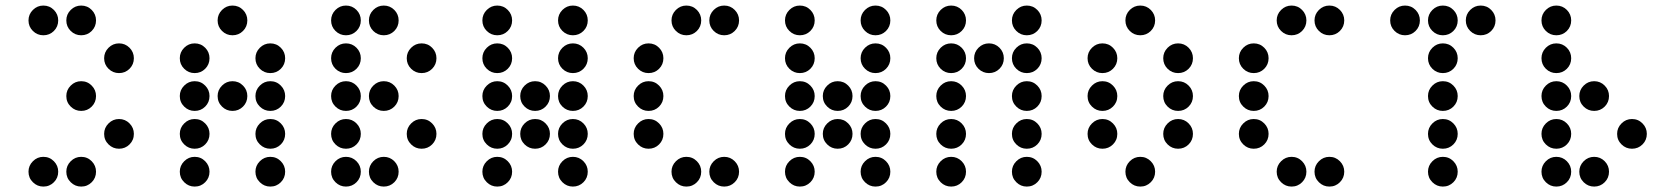

<svg xmlns="http://www.w3.org/2000/svg" viewBox="-20 -689 6056 694"><path d="M219.7 -615.2Q219.7 -637.2 235.6 -653.1Q251.5 -668.9 273.4 -668.9Q295.9 -668.9 311.5 -653.1Q327.1 -637.2 327.1 -615.2Q327.1 -592.8 311.5 -577.1Q295.9 -561.5 273.4 -561.5Q251.5 -561.5 235.6 -577.1Q219.7 -592.8 219.7 -615.2ZM83 -615.2Q83 -637.2 98.9 -653.1Q114.7 -668.9 136.7 -668.9Q159.2 -668.9 174.8 -653.1Q190.4 -637.2 190.4 -615.2Q190.4 -592.8 174.8 -577.1Q159.2 -561.5 136.7 -561.5Q114.7 -561.5 98.9 -577.1Q83 -592.8 83 -615.2ZM356.4 -478.5Q356.4 -500.5 372.3 -516.4Q388.2 -532.2 410.2 -532.2Q432.6 -532.2 448.2 -516.4Q463.9 -500.5 463.9 -478.5Q463.9 -456.1 448.2 -440.4Q432.6 -424.8 410.2 -424.8Q388.2 -424.8 372.3 -440.4Q356.4 -456.1 356.4 -478.5ZM219.7 -341.8Q219.7 -363.8 235.6 -379.6Q251.5 -395.5 273.4 -395.5Q295.9 -395.5 311.5 -379.6Q327.1 -363.8 327.1 -341.8Q327.1 -319.3 311.5 -303.7Q295.9 -288.1 273.4 -288.1Q251.5 -288.1 235.6 -303.7Q219.7 -319.3 219.7 -341.8ZM356.4 -205.1Q356.4 -227.1 372.3 -242.9Q388.2 -258.8 410.2 -258.8Q432.6 -258.8 448.2 -242.9Q463.9 -227.1 463.9 -205.1Q463.9 -182.6 448.2 -167Q432.6 -151.4 410.2 -151.4Q388.2 -151.4 372.3 -167Q356.4 -182.6 356.4 -205.1ZM219.7 -68.4Q219.7 -90.3 235.6 -106.2Q251.5 -122.1 273.4 -122.1Q295.9 -122.1 311.5 -106.2Q327.1 -90.3 327.1 -68.4Q327.1 -45.9 311.5 -30.3Q295.9 -14.6 273.4 -14.6Q251.5 -14.6 235.6 -30.3Q219.7 -45.9 219.7 -68.4ZM83 -68.4Q83 -90.3 98.9 -106.2Q114.7 -122.1 136.7 -122.1Q159.2 -122.1 174.8 -106.2Q190.4 -90.3 190.4 -68.4Q190.4 -45.9 174.8 -30.3Q159.2 -14.6 136.7 -14.6Q114.7 -14.6 98.9 -30.3Q83 -45.9 83 -68.4Z M874 -615.2Q874 -592.8 858.4 -577.1Q842.8 -561.5 820.3 -561.5Q798.3 -561.5 782.5 -577.1Q766.6 -592.8 766.6 -615.2Q766.6 -637.2 782.5 -653.1Q798.3 -668.9 820.3 -668.9Q842.8 -668.9 858.4 -653.1Q874 -637.2 874 -615.2ZM737.3 -478.5Q737.3 -456.1 721.7 -440.4Q706.1 -424.8 683.6 -424.8Q661.6 -424.8 645.8 -440.4Q629.9 -456.1 629.9 -478.5Q629.9 -500.5 645.8 -516.4Q661.6 -532.2 683.6 -532.2Q706.1 -532.2 721.7 -516.4Q737.3 -500.5 737.3 -478.5ZM1010.7 -478.5Q1010.7 -456.1 995.1 -440.4Q979.5 -424.8 957 -424.8Q935.1 -424.8 919.2 -440.4Q903.3 -456.1 903.3 -478.5Q903.3 -500.5 919.2 -516.4Q935.1 -532.2 957 -532.2Q979.5 -532.2 995.1 -516.4Q1010.7 -500.5 1010.7 -478.5ZM737.3 -341.8Q737.3 -319.3 721.7 -303.7Q706.1 -288.1 683.6 -288.1Q661.6 -288.1 645.8 -303.7Q629.9 -319.3 629.9 -341.8Q629.9 -363.8 645.8 -379.6Q661.6 -395.5 683.6 -395.5Q706.1 -395.5 721.7 -379.6Q737.3 -363.8 737.3 -341.8ZM874 -341.8Q874 -319.3 858.4 -303.7Q842.8 -288.1 820.3 -288.1Q798.3 -288.1 782.5 -303.7Q766.6 -319.3 766.6 -341.8Q766.6 -363.8 782.5 -379.6Q798.3 -395.5 820.3 -395.5Q842.8 -395.5 858.4 -379.6Q874 -363.8 874 -341.8ZM1010.7 -341.8Q1010.7 -319.3 995.1 -303.7Q979.5 -288.1 957 -288.1Q935.1 -288.1 919.2 -303.7Q903.3 -319.3 903.3 -341.8Q903.3 -363.8 919.2 -379.6Q935.1 -395.5 957 -395.5Q979.5 -395.5 995.1 -379.6Q1010.7 -363.8 1010.7 -341.8ZM737.3 -205.1Q737.3 -182.6 721.7 -167Q706.1 -151.4 683.6 -151.4Q661.6 -151.4 645.8 -167Q629.9 -182.6 629.9 -205.1Q629.9 -227.1 645.8 -242.9Q661.6 -258.8 683.6 -258.8Q706.1 -258.8 721.7 -242.9Q737.3 -227.1 737.3 -205.1ZM1010.7 -205.1Q1010.7 -182.6 995.1 -167Q979.5 -151.4 957 -151.4Q935.1 -151.4 919.2 -167Q903.3 -182.6 903.3 -205.1Q903.3 -227.1 919.2 -242.9Q935.1 -258.8 957 -258.8Q979.5 -258.8 995.1 -242.9Q1010.7 -227.1 1010.7 -205.1ZM737.3 -68.4Q737.3 -45.9 721.7 -30.3Q706.1 -14.6 683.6 -14.6Q661.6 -14.6 645.8 -30.3Q629.9 -45.9 629.9 -68.4Q629.9 -90.3 645.8 -106.2Q661.6 -122.1 683.6 -122.1Q706.1 -122.1 721.7 -106.2Q737.3 -90.3 737.3 -68.4ZM1010.7 -68.4Q1010.7 -45.9 995.1 -30.3Q979.5 -14.6 957 -14.6Q935.1 -14.6 919.2 -30.3Q903.3 -45.9 903.3 -68.4Q903.3 -90.3 919.2 -106.2Q935.1 -122.1 957 -122.1Q979.5 -122.1 995.1 -106.2Q1010.7 -90.3 1010.7 -68.4Z M1284.2 -615.2Q1284.2 -592.8 1268.6 -577.1Q1252.9 -561.5 1230.5 -561.5Q1208.5 -561.5 1192.6 -577.1Q1176.8 -592.8 1176.8 -615.2Q1176.8 -637.2 1192.6 -653.1Q1208.5 -668.9 1230.5 -668.9Q1252.9 -668.9 1268.6 -653.1Q1284.2 -637.2 1284.2 -615.2ZM1420.9 -615.2Q1420.9 -592.8 1405.3 -577.1Q1389.6 -561.5 1367.2 -561.5Q1345.2 -561.5 1329.3 -577.1Q1313.5 -592.8 1313.5 -615.2Q1313.5 -637.2 1329.3 -653.1Q1345.2 -668.9 1367.2 -668.9Q1389.6 -668.9 1405.3 -653.1Q1420.9 -637.2 1420.9 -615.2ZM1284.2 -478.5Q1284.2 -456.1 1268.6 -440.4Q1252.9 -424.8 1230.5 -424.8Q1208.5 -424.8 1192.6 -440.4Q1176.8 -456.1 1176.8 -478.5Q1176.8 -500.5 1192.6 -516.4Q1208.5 -532.2 1230.5 -532.2Q1252.9 -532.2 1268.6 -516.4Q1284.2 -500.5 1284.2 -478.5ZM1557.6 -478.5Q1557.6 -456.1 1542 -440.4Q1526.4 -424.8 1503.9 -424.8Q1481.9 -424.8 1466.1 -440.4Q1450.2 -456.1 1450.2 -478.5Q1450.2 -500.5 1466.1 -516.4Q1481.9 -532.2 1503.9 -532.2Q1526.4 -532.2 1542 -516.4Q1557.6 -500.5 1557.6 -478.5ZM1284.2 -341.8Q1284.2 -319.3 1268.6 -303.7Q1252.9 -288.1 1230.5 -288.1Q1208.5 -288.1 1192.6 -303.7Q1176.8 -319.3 1176.8 -341.8Q1176.8 -363.8 1192.6 -379.6Q1208.5 -395.5 1230.5 -395.5Q1252.9 -395.5 1268.6 -379.6Q1284.2 -363.8 1284.2 -341.8ZM1420.9 -341.8Q1420.9 -319.3 1405.3 -303.7Q1389.6 -288.1 1367.2 -288.1Q1345.2 -288.1 1329.3 -303.7Q1313.5 -319.3 1313.5 -341.8Q1313.5 -363.8 1329.3 -379.6Q1345.2 -395.5 1367.2 -395.5Q1389.6 -395.5 1405.3 -379.6Q1420.9 -363.8 1420.9 -341.8ZM1284.2 -205.1Q1284.2 -182.6 1268.6 -167Q1252.9 -151.4 1230.5 -151.4Q1208.5 -151.4 1192.6 -167Q1176.8 -182.6 1176.8 -205.1Q1176.8 -227.1 1192.6 -242.9Q1208.5 -258.8 1230.5 -258.8Q1252.9 -258.8 1268.6 -242.9Q1284.2 -227.1 1284.2 -205.1ZM1557.6 -205.1Q1557.6 -182.6 1542 -167Q1526.4 -151.4 1503.9 -151.4Q1481.9 -151.4 1466.1 -167Q1450.2 -182.6 1450.2 -205.1Q1450.2 -227.1 1466.1 -242.9Q1481.9 -258.8 1503.9 -258.8Q1526.4 -258.8 1542 -242.9Q1557.6 -227.1 1557.6 -205.1ZM1284.2 -68.4Q1284.2 -45.9 1268.6 -30.3Q1252.9 -14.6 1230.5 -14.6Q1208.5 -14.6 1192.6 -30.3Q1176.8 -45.9 1176.8 -68.4Q1176.8 -90.3 1192.6 -106.2Q1208.5 -122.1 1230.5 -122.1Q1252.9 -122.1 1268.6 -106.2Q1284.2 -90.3 1284.2 -68.4ZM1420.9 -68.4Q1420.9 -45.9 1405.3 -30.3Q1389.6 -14.6 1367.2 -14.6Q1345.2 -14.6 1329.3 -30.3Q1313.5 -45.9 1313.5 -68.4Q1313.5 -90.3 1329.3 -106.2Q1345.2 -122.1 1367.2 -122.1Q1389.6 -122.1 1405.3 -106.2Q1420.9 -90.3 1420.9 -68.4Z M1831.1 -615.2Q1831.1 -592.8 1815.4 -577.1Q1799.8 -561.5 1777.3 -561.5Q1755.4 -561.5 1739.5 -577.1Q1723.6 -592.8 1723.6 -615.2Q1723.6 -637.2 1739.5 -653.1Q1755.4 -668.9 1777.3 -668.9Q1799.8 -668.9 1815.4 -653.1Q1831.1 -637.2 1831.1 -615.2ZM2104.5 -615.2Q2104.5 -592.8 2088.9 -577.1Q2073.2 -561.5 2050.8 -561.5Q2028.8 -561.5 2012.9 -577.1Q1997.1 -592.8 1997.1 -615.2Q1997.1 -637.2 2012.9 -653.1Q2028.8 -668.9 2050.8 -668.9Q2073.2 -668.9 2088.9 -653.1Q2104.5 -637.2 2104.5 -615.2ZM1831.1 -478.5Q1831.1 -456.1 1815.4 -440.4Q1799.8 -424.8 1777.3 -424.8Q1755.4 -424.8 1739.5 -440.4Q1723.6 -456.1 1723.6 -478.5Q1723.6 -500.5 1739.5 -516.4Q1755.4 -532.2 1777.3 -532.2Q1799.8 -532.2 1815.4 -516.4Q1831.1 -500.5 1831.1 -478.5ZM2104.5 -478.5Q2104.5 -456.1 2088.9 -440.4Q2073.2 -424.8 2050.8 -424.8Q2028.8 -424.8 2012.9 -440.4Q1997.1 -456.1 1997.1 -478.5Q1997.1 -500.5 2012.9 -516.4Q2028.8 -532.2 2050.8 -532.2Q2073.2 -532.2 2088.9 -516.4Q2104.5 -500.5 2104.5 -478.5ZM1831.1 -341.8Q1831.1 -319.3 1815.4 -303.7Q1799.8 -288.1 1777.3 -288.1Q1755.4 -288.1 1739.5 -303.7Q1723.6 -319.3 1723.6 -341.8Q1723.6 -363.8 1739.5 -379.6Q1755.4 -395.5 1777.3 -395.5Q1799.8 -395.5 1815.4 -379.6Q1831.1 -363.8 1831.1 -341.8ZM1967.8 -341.8Q1967.8 -319.3 1952.1 -303.7Q1936.5 -288.1 1914.1 -288.1Q1892.1 -288.1 1876.2 -303.7Q1860.4 -319.3 1860.4 -341.8Q1860.4 -363.8 1876.2 -379.6Q1892.1 -395.5 1914.1 -395.5Q1936.5 -395.5 1952.1 -379.6Q1967.8 -363.8 1967.8 -341.8ZM2104.5 -341.8Q2104.5 -319.3 2088.9 -303.7Q2073.2 -288.1 2050.8 -288.1Q2028.8 -288.1 2012.9 -303.7Q1997.1 -319.3 1997.1 -341.8Q1997.1 -363.8 2012.9 -379.6Q2028.8 -395.5 2050.8 -395.5Q2073.2 -395.5 2088.9 -379.6Q2104.5 -363.8 2104.5 -341.8ZM1831.1 -205.1Q1831.1 -182.6 1815.4 -167Q1799.8 -151.4 1777.3 -151.4Q1755.4 -151.4 1739.5 -167Q1723.6 -182.6 1723.6 -205.1Q1723.6 -227.1 1739.5 -242.9Q1755.4 -258.8 1777.3 -258.8Q1799.8 -258.8 1815.4 -242.9Q1831.1 -227.1 1831.1 -205.1ZM1967.8 -205.1Q1967.8 -182.6 1952.1 -167Q1936.5 -151.4 1914.1 -151.4Q1892.1 -151.4 1876.2 -167Q1860.4 -182.6 1860.4 -205.1Q1860.4 -227.1 1876.2 -242.9Q1892.1 -258.8 1914.1 -258.8Q1936.5 -258.8 1952.1 -242.9Q1967.8 -227.1 1967.8 -205.1ZM2104.5 -205.1Q2104.5 -182.6 2088.9 -167Q2073.2 -151.4 2050.8 -151.4Q2028.8 -151.4 2012.9 -167Q1997.1 -182.6 1997.1 -205.1Q1997.1 -227.1 2012.9 -242.9Q2028.8 -258.8 2050.8 -258.8Q2073.2 -258.8 2088.9 -242.9Q2104.5 -227.1 2104.5 -205.1ZM1831.1 -68.4Q1831.1 -45.9 1815.4 -30.3Q1799.8 -14.6 1777.3 -14.6Q1755.4 -14.6 1739.5 -30.3Q1723.6 -45.9 1723.6 -68.4Q1723.6 -90.3 1739.5 -106.2Q1755.4 -122.1 1777.3 -122.1Q1799.8 -122.1 1815.4 -106.2Q1831.1 -90.3 1831.1 -68.4ZM2104.5 -68.4Q2104.5 -45.9 2088.9 -30.3Q2073.2 -14.6 2050.8 -14.6Q2028.8 -14.6 2012.9 -30.3Q1997.1 -45.9 1997.1 -68.4Q1997.1 -90.3 2012.9 -106.2Q2028.8 -122.1 2050.8 -122.1Q2073.2 -122.1 2088.9 -106.2Q2104.5 -90.3 2104.5 -68.4Z M2514.6 -615.2Q2514.6 -592.8 2499 -577.1Q2483.4 -561.5 2460.9 -561.5Q2439 -561.5 2423.1 -577.1Q2407.2 -592.8 2407.2 -615.2Q2407.2 -637.2 2423.1 -653.1Q2439 -668.9 2460.9 -668.9Q2483.4 -668.9 2499 -653.1Q2514.6 -637.2 2514.6 -615.2ZM2651.4 -615.2Q2651.4 -592.8 2635.7 -577.1Q2620.1 -561.5 2597.7 -561.5Q2575.7 -561.5 2559.8 -577.1Q2543.9 -592.8 2543.9 -615.2Q2543.9 -637.2 2559.8 -653.1Q2575.7 -668.9 2597.7 -668.9Q2620.1 -668.9 2635.7 -653.1Q2651.4 -637.2 2651.4 -615.2ZM2377.9 -478.5Q2377.9 -456.1 2362.3 -440.4Q2346.7 -424.8 2324.2 -424.8Q2302.2 -424.8 2286.4 -440.4Q2270.5 -456.1 2270.5 -478.5Q2270.5 -500.5 2286.4 -516.4Q2302.2 -532.2 2324.2 -532.2Q2346.7 -532.2 2362.3 -516.4Q2377.9 -500.5 2377.9 -478.5ZM2377.9 -341.8Q2377.9 -319.3 2362.3 -303.7Q2346.7 -288.1 2324.2 -288.1Q2302.2 -288.1 2286.4 -303.7Q2270.5 -319.3 2270.5 -341.8Q2270.5 -363.8 2286.4 -379.6Q2302.2 -395.5 2324.2 -395.5Q2346.7 -395.5 2362.3 -379.6Q2377.9 -363.8 2377.9 -341.8ZM2377.9 -205.1Q2377.9 -182.6 2362.3 -167Q2346.7 -151.4 2324.2 -151.4Q2302.2 -151.4 2286.4 -167Q2270.5 -182.6 2270.5 -205.1Q2270.5 -227.1 2286.4 -242.9Q2302.2 -258.8 2324.2 -258.8Q2346.7 -258.8 2362.3 -242.9Q2377.9 -227.1 2377.9 -205.1ZM2514.6 -68.4Q2514.6 -45.9 2499 -30.3Q2483.4 -14.6 2460.9 -14.6Q2439 -14.6 2423.1 -30.3Q2407.2 -45.9 2407.2 -68.4Q2407.2 -90.3 2423.1 -106.2Q2439 -122.1 2460.9 -122.1Q2483.4 -122.1 2499 -106.2Q2514.6 -90.3 2514.6 -68.4ZM2651.4 -68.4Q2651.4 -45.9 2635.7 -30.3Q2620.1 -14.6 2597.7 -14.6Q2575.7 -14.6 2559.8 -30.3Q2543.9 -45.9 2543.9 -68.4Q2543.9 -90.3 2559.8 -106.2Q2575.7 -122.1 2597.7 -122.1Q2620.1 -122.1 2635.7 -106.2Q2651.4 -90.3 2651.4 -68.4Z M2924.8 -615.2Q2924.8 -592.8 2909.2 -577.1Q2893.6 -561.5 2871.1 -561.5Q2849.1 -561.5 2833.3 -577.1Q2817.4 -592.8 2817.4 -615.2Q2817.4 -637.2 2833.3 -653.1Q2849.1 -668.9 2871.1 -668.9Q2893.6 -668.9 2909.2 -653.1Q2924.8 -637.2 2924.8 -615.2ZM3198.2 -615.2Q3198.2 -592.8 3182.6 -577.1Q3167 -561.5 3144.5 -561.5Q3122.6 -561.5 3106.7 -577.1Q3090.8 -592.8 3090.8 -615.2Q3090.8 -637.2 3106.7 -653.1Q3122.6 -668.9 3144.5 -668.9Q3167 -668.9 3182.6 -653.1Q3198.2 -637.2 3198.2 -615.2ZM2924.8 -478.5Q2924.8 -456.1 2909.2 -440.4Q2893.6 -424.8 2871.1 -424.8Q2849.1 -424.8 2833.3 -440.4Q2817.4 -456.1 2817.4 -478.5Q2817.4 -500.5 2833.3 -516.4Q2849.1 -532.2 2871.1 -532.2Q2893.6 -532.2 2909.2 -516.4Q2924.8 -500.5 2924.8 -478.5ZM3198.2 -478.5Q3198.2 -456.1 3182.6 -440.4Q3167 -424.8 3144.5 -424.8Q3122.6 -424.8 3106.7 -440.4Q3090.8 -456.1 3090.8 -478.5Q3090.8 -500.5 3106.7 -516.4Q3122.6 -532.2 3144.5 -532.2Q3167 -532.2 3182.6 -516.4Q3198.2 -500.5 3198.2 -478.5ZM2924.8 -341.8Q2924.8 -319.3 2909.2 -303.7Q2893.6 -288.1 2871.1 -288.1Q2849.1 -288.1 2833.3 -303.7Q2817.4 -319.3 2817.4 -341.8Q2817.4 -363.8 2833.3 -379.6Q2849.1 -395.5 2871.1 -395.5Q2893.6 -395.5 2909.2 -379.6Q2924.8 -363.8 2924.8 -341.8ZM3061.5 -341.8Q3061.5 -319.3 3045.9 -303.7Q3030.3 -288.1 3007.8 -288.1Q2985.8 -288.1 2970 -303.7Q2954.1 -319.3 2954.1 -341.8Q2954.1 -363.8 2970 -379.6Q2985.8 -395.5 3007.8 -395.5Q3030.3 -395.5 3045.9 -379.6Q3061.5 -363.8 3061.5 -341.8ZM3198.2 -341.8Q3198.2 -319.3 3182.6 -303.7Q3167 -288.1 3144.5 -288.1Q3122.6 -288.1 3106.7 -303.7Q3090.8 -319.3 3090.8 -341.8Q3090.8 -363.8 3106.7 -379.6Q3122.6 -395.5 3144.5 -395.5Q3167 -395.5 3182.6 -379.6Q3198.2 -363.8 3198.2 -341.8ZM2924.8 -205.1Q2924.8 -182.6 2909.2 -167Q2893.6 -151.4 2871.1 -151.4Q2849.1 -151.4 2833.3 -167Q2817.4 -182.6 2817.4 -205.1Q2817.4 -227.1 2833.3 -242.9Q2849.1 -258.8 2871.1 -258.8Q2893.6 -258.8 2909.2 -242.9Q2924.8 -227.1 2924.8 -205.1ZM3061.5 -205.1Q3061.5 -182.6 3045.9 -167Q3030.3 -151.4 3007.8 -151.4Q2985.8 -151.4 2970 -167Q2954.1 -182.6 2954.1 -205.1Q2954.1 -227.1 2970 -242.9Q2985.8 -258.8 3007.8 -258.8Q3030.3 -258.8 3045.9 -242.9Q3061.5 -227.1 3061.5 -205.1ZM3198.2 -205.1Q3198.2 -182.6 3182.6 -167Q3167 -151.4 3144.5 -151.4Q3122.6 -151.4 3106.7 -167Q3090.8 -182.6 3090.8 -205.1Q3090.8 -227.1 3106.7 -242.9Q3122.6 -258.8 3144.5 -258.8Q3167 -258.8 3182.6 -242.9Q3198.2 -227.1 3198.2 -205.1ZM2924.8 -68.4Q2924.8 -45.9 2909.2 -30.3Q2893.6 -14.6 2871.1 -14.6Q2849.1 -14.6 2833.3 -30.3Q2817.4 -45.9 2817.4 -68.4Q2817.4 -90.3 2833.3 -106.2Q2849.1 -122.1 2871.1 -122.1Q2893.6 -122.1 2909.2 -106.2Q2924.8 -90.3 2924.8 -68.4ZM3198.2 -68.4Q3198.2 -45.9 3182.6 -30.3Q3167 -14.6 3144.5 -14.6Q3122.6 -14.6 3106.7 -30.3Q3090.8 -45.9 3090.8 -68.4Q3090.8 -90.3 3106.7 -106.2Q3122.6 -122.1 3144.5 -122.1Q3167 -122.1 3182.6 -106.2Q3198.2 -90.3 3198.2 -68.4Z M3471.7 -615.2Q3471.7 -592.8 3456.1 -577.1Q3440.4 -561.5 3418 -561.5Q3396 -561.5 3380.1 -577.1Q3364.3 -592.8 3364.3 -615.2Q3364.3 -637.2 3380.1 -653.1Q3396 -668.9 3418 -668.9Q3440.4 -668.9 3456.1 -653.1Q3471.7 -637.2 3471.7 -615.2ZM3745.1 -615.2Q3745.1 -592.8 3729.5 -577.1Q3713.9 -561.5 3691.4 -561.5Q3669.4 -561.5 3653.6 -577.1Q3637.7 -592.8 3637.7 -615.2Q3637.7 -637.2 3653.6 -653.1Q3669.4 -668.9 3691.4 -668.9Q3713.9 -668.9 3729.5 -653.1Q3745.1 -637.2 3745.1 -615.2ZM3471.7 -478.5Q3471.7 -456.1 3456.1 -440.4Q3440.4 -424.8 3418 -424.8Q3396 -424.8 3380.1 -440.4Q3364.3 -456.1 3364.3 -478.5Q3364.3 -500.5 3380.1 -516.4Q3396 -532.2 3418 -532.2Q3440.4 -532.2 3456.1 -516.4Q3471.7 -500.5 3471.7 -478.5ZM3608.4 -478.5Q3608.4 -456.1 3592.8 -440.4Q3577.1 -424.8 3554.7 -424.8Q3532.7 -424.8 3516.8 -440.4Q3501 -456.1 3501 -478.5Q3501 -500.5 3516.8 -516.4Q3532.7 -532.2 3554.7 -532.2Q3577.1 -532.2 3592.8 -516.4Q3608.4 -500.5 3608.4 -478.5ZM3745.1 -478.5Q3745.1 -456.1 3729.5 -440.4Q3713.9 -424.8 3691.4 -424.8Q3669.4 -424.8 3653.6 -440.4Q3637.7 -456.1 3637.7 -478.5Q3637.7 -500.5 3653.6 -516.4Q3669.4 -532.2 3691.4 -532.2Q3713.9 -532.2 3729.5 -516.4Q3745.1 -500.5 3745.1 -478.5ZM3471.7 -341.8Q3471.7 -319.3 3456.1 -303.7Q3440.4 -288.1 3418 -288.1Q3396 -288.1 3380.1 -303.7Q3364.3 -319.3 3364.3 -341.8Q3364.3 -363.8 3380.1 -379.6Q3396 -395.5 3418 -395.5Q3440.4 -395.5 3456.1 -379.6Q3471.7 -363.8 3471.7 -341.8ZM3745.1 -341.8Q3745.1 -319.3 3729.5 -303.7Q3713.9 -288.1 3691.4 -288.1Q3669.4 -288.1 3653.6 -303.7Q3637.7 -319.3 3637.7 -341.8Q3637.7 -363.8 3653.6 -379.6Q3669.4 -395.5 3691.4 -395.5Q3713.9 -395.5 3729.5 -379.6Q3745.1 -363.8 3745.1 -341.8ZM3471.7 -205.1Q3471.7 -182.6 3456.1 -167Q3440.4 -151.4 3418 -151.4Q3396 -151.4 3380.1 -167Q3364.3 -182.6 3364.3 -205.1Q3364.3 -227.1 3380.1 -242.9Q3396 -258.8 3418 -258.8Q3440.4 -258.8 3456.1 -242.9Q3471.7 -227.1 3471.7 -205.1ZM3745.1 -205.1Q3745.1 -182.6 3729.5 -167Q3713.9 -151.4 3691.4 -151.4Q3669.4 -151.4 3653.6 -167Q3637.7 -182.6 3637.7 -205.1Q3637.7 -227.1 3653.6 -242.9Q3669.4 -258.8 3691.4 -258.8Q3713.9 -258.8 3729.5 -242.9Q3745.1 -227.1 3745.1 -205.1ZM3471.7 -68.4Q3471.7 -45.9 3456.1 -30.3Q3440.4 -14.6 3418 -14.6Q3396 -14.6 3380.1 -30.3Q3364.3 -45.9 3364.3 -68.4Q3364.3 -90.3 3380.1 -106.2Q3396 -122.1 3418 -122.1Q3440.4 -122.1 3456.1 -106.2Q3471.7 -90.3 3471.7 -68.4ZM3745.1 -68.4Q3745.1 -45.9 3729.5 -30.3Q3713.9 -14.6 3691.4 -14.6Q3669.4 -14.6 3653.6 -30.3Q3637.7 -45.9 3637.7 -68.4Q3637.7 -90.3 3653.6 -106.2Q3669.4 -122.1 3691.4 -122.1Q3713.9 -122.1 3729.5 -106.2Q3745.1 -90.3 3745.1 -68.4Z M4155.3 -615.2Q4155.3 -592.8 4139.6 -577.1Q4124 -561.5 4101.6 -561.5Q4079.6 -561.5 4063.7 -577.1Q4047.9 -592.8 4047.9 -615.2Q4047.9 -637.2 4063.7 -653.1Q4079.6 -668.9 4101.6 -668.9Q4124 -668.9 4139.6 -653.1Q4155.3 -637.2 4155.3 -615.2ZM4018.6 -478.5Q4018.6 -456.1 4002.9 -440.4Q3987.3 -424.8 3964.8 -424.8Q3942.9 -424.8 3927 -440.4Q3911.1 -456.1 3911.1 -478.5Q3911.1 -500.5 3927 -516.4Q3942.9 -532.2 3964.8 -532.2Q3987.3 -532.2 4002.9 -516.4Q4018.6 -500.5 4018.6 -478.5ZM4292 -478.5Q4292 -456.1 4276.4 -440.4Q4260.7 -424.8 4238.3 -424.8Q4216.3 -424.8 4200.4 -440.4Q4184.6 -456.1 4184.6 -478.5Q4184.6 -500.5 4200.4 -516.4Q4216.3 -532.2 4238.3 -532.2Q4260.7 -532.2 4276.4 -516.4Q4292 -500.5 4292 -478.5ZM4018.6 -341.8Q4018.6 -319.3 4002.9 -303.7Q3987.3 -288.1 3964.8 -288.1Q3942.9 -288.1 3927 -303.7Q3911.1 -319.3 3911.1 -341.8Q3911.1 -363.8 3927 -379.6Q3942.9 -395.5 3964.8 -395.5Q3987.3 -395.5 4002.9 -379.6Q4018.6 -363.8 4018.6 -341.8ZM4292 -341.8Q4292 -319.3 4276.4 -303.7Q4260.7 -288.1 4238.3 -288.1Q4216.3 -288.1 4200.4 -303.7Q4184.6 -319.3 4184.6 -341.8Q4184.6 -363.8 4200.4 -379.6Q4216.3 -395.5 4238.3 -395.5Q4260.7 -395.5 4276.4 -379.6Q4292 -363.8 4292 -341.8ZM4018.6 -205.1Q4018.6 -182.6 4002.9 -167Q3987.3 -151.4 3964.8 -151.4Q3942.9 -151.4 3927 -167Q3911.1 -182.6 3911.1 -205.1Q3911.1 -227.1 3927 -242.9Q3942.9 -258.8 3964.8 -258.8Q3987.3 -258.8 4002.9 -242.9Q4018.6 -227.1 4018.6 -205.1ZM4292 -205.1Q4292 -182.6 4276.4 -167Q4260.7 -151.4 4238.3 -151.4Q4216.3 -151.4 4200.4 -167Q4184.6 -182.6 4184.6 -205.1Q4184.6 -227.1 4200.4 -242.9Q4216.3 -258.8 4238.3 -258.8Q4260.7 -258.8 4276.4 -242.9Q4292 -227.1 4292 -205.1ZM4155.3 -68.4Q4155.3 -45.9 4139.6 -30.3Q4124 -14.6 4101.6 -14.6Q4079.6 -14.6 4063.7 -30.3Q4047.9 -45.9 4047.9 -68.4Q4047.9 -90.3 4063.7 -106.2Q4079.6 -122.1 4101.6 -122.1Q4124 -122.1 4139.6 -106.2Q4155.3 -90.3 4155.3 -68.4Z M4702.1 -615.2Q4702.1 -592.8 4686.5 -577.1Q4670.9 -561.5 4648.4 -561.5Q4626.5 -561.5 4610.6 -577.1Q4594.7 -592.8 4594.7 -615.2Q4594.7 -637.2 4610.6 -653.1Q4626.5 -668.9 4648.4 -668.9Q4670.9 -668.9 4686.5 -653.1Q4702.1 -637.2 4702.1 -615.2ZM4838.9 -615.2Q4838.9 -592.8 4823.2 -577.1Q4807.6 -561.5 4785.2 -561.5Q4763.2 -561.5 4747.3 -577.1Q4731.4 -592.8 4731.4 -615.2Q4731.4 -637.2 4747.3 -653.1Q4763.2 -668.9 4785.2 -668.9Q4807.6 -668.9 4823.2 -653.1Q4838.9 -637.2 4838.9 -615.2ZM4565.4 -478.5Q4565.4 -456.1 4549.8 -440.4Q4534.2 -424.8 4511.7 -424.8Q4489.7 -424.8 4473.9 -440.4Q4458 -456.1 4458 -478.5Q4458 -500.5 4473.9 -516.4Q4489.7 -532.2 4511.7 -532.2Q4534.2 -532.2 4549.8 -516.4Q4565.4 -500.5 4565.4 -478.5ZM4565.4 -341.8Q4565.4 -319.3 4549.8 -303.7Q4534.2 -288.1 4511.7 -288.1Q4489.7 -288.1 4473.9 -303.7Q4458 -319.3 4458 -341.8Q4458 -363.8 4473.9 -379.6Q4489.7 -395.5 4511.7 -395.5Q4534.2 -395.5 4549.8 -379.6Q4565.4 -363.8 4565.4 -341.8ZM4565.4 -205.1Q4565.4 -182.6 4549.8 -167Q4534.2 -151.4 4511.7 -151.4Q4489.7 -151.4 4473.9 -167Q4458 -182.6 4458 -205.1Q4458 -227.1 4473.9 -242.9Q4489.7 -258.8 4511.7 -258.8Q4534.2 -258.8 4549.8 -242.9Q4565.4 -227.1 4565.4 -205.1ZM4702.1 -68.4Q4702.1 -45.9 4686.5 -30.3Q4670.9 -14.6 4648.4 -14.6Q4626.5 -14.6 4610.6 -30.3Q4594.7 -45.9 4594.7 -68.4Q4594.7 -90.3 4610.6 -106.2Q4626.5 -122.1 4648.4 -122.1Q4670.9 -122.1 4686.5 -106.2Q4702.1 -90.3 4702.1 -68.4ZM4838.9 -68.4Q4838.9 -45.9 4823.2 -30.3Q4807.6 -14.6 4785.2 -14.6Q4763.2 -14.6 4747.3 -30.3Q4731.4 -45.9 4731.4 -68.4Q4731.4 -90.3 4747.3 -106.2Q4763.2 -122.1 4785.2 -122.1Q4807.6 -122.1 4823.2 -106.2Q4838.9 -90.3 4838.9 -68.4Z M5112.3 -615.2Q5112.3 -592.8 5096.7 -577.1Q5081.1 -561.5 5058.6 -561.5Q5036.6 -561.5 5020.8 -577.1Q5004.9 -592.8 5004.9 -615.2Q5004.9 -637.2 5020.8 -653.1Q5036.6 -668.9 5058.6 -668.9Q5081.1 -668.9 5096.7 -653.1Q5112.3 -637.2 5112.3 -615.2ZM5249 -615.2Q5249 -592.8 5233.4 -577.1Q5217.8 -561.5 5195.3 -561.5Q5173.3 -561.5 5157.5 -577.1Q5141.6 -592.8 5141.6 -615.2Q5141.6 -637.2 5157.5 -653.1Q5173.3 -668.9 5195.3 -668.9Q5217.8 -668.9 5233.4 -653.1Q5249 -637.2 5249 -615.2ZM5385.7 -615.2Q5385.7 -592.8 5370.1 -577.1Q5354.5 -561.5 5332 -561.5Q5310.1 -561.5 5294.2 -577.1Q5278.3 -592.8 5278.3 -615.2Q5278.3 -637.2 5294.2 -653.1Q5310.1 -668.9 5332 -668.9Q5354.5 -668.9 5370.1 -653.1Q5385.7 -637.2 5385.7 -615.2ZM5249 -478.5Q5249 -456.1 5233.4 -440.4Q5217.8 -424.8 5195.3 -424.8Q5173.3 -424.8 5157.5 -440.4Q5141.6 -456.1 5141.6 -478.5Q5141.6 -500.5 5157.5 -516.4Q5173.3 -532.2 5195.3 -532.2Q5217.8 -532.2 5233.4 -516.4Q5249 -500.5 5249 -478.5ZM5249 -341.8Q5249 -319.3 5233.4 -303.7Q5217.8 -288.1 5195.3 -288.1Q5173.3 -288.1 5157.5 -303.7Q5141.6 -319.3 5141.6 -341.8Q5141.6 -363.8 5157.5 -379.6Q5173.3 -395.5 5195.3 -395.5Q5217.8 -395.5 5233.4 -379.6Q5249 -363.8 5249 -341.8ZM5249 -205.1Q5249 -182.6 5233.4 -167Q5217.8 -151.4 5195.3 -151.4Q5173.3 -151.4 5157.5 -167Q5141.6 -182.6 5141.6 -205.1Q5141.6 -227.1 5157.5 -242.9Q5173.3 -258.8 5195.3 -258.8Q5217.8 -258.8 5233.4 -242.9Q5249 -227.1 5249 -205.1ZM5249 -68.4Q5249 -45.9 5233.4 -30.3Q5217.8 -14.6 5195.3 -14.6Q5173.3 -14.6 5157.5 -30.3Q5141.6 -45.9 5141.6 -68.4Q5141.6 -90.3 5157.5 -106.2Q5173.3 -122.1 5195.3 -122.1Q5217.8 -122.1 5233.4 -106.2Q5249 -90.3 5249 -68.4Z M5659.2 -615.2Q5659.2 -592.8 5643.6 -577.1Q5627.9 -561.5 5605.5 -561.5Q5583.5 -561.5 5567.6 -577.1Q5551.8 -592.8 5551.8 -615.2Q5551.8 -637.2 5567.6 -653.1Q5583.5 -668.9 5605.5 -668.9Q5627.9 -668.9 5643.6 -653.1Q5659.2 -637.2 5659.2 -615.2ZM5659.2 -478.5Q5659.2 -456.1 5643.6 -440.4Q5627.9 -424.8 5605.5 -424.8Q5583.5 -424.8 5567.6 -440.4Q5551.8 -456.1 5551.8 -478.5Q5551.8 -500.5 5567.6 -516.4Q5583.5 -532.2 5605.5 -532.2Q5627.9 -532.2 5643.6 -516.4Q5659.2 -500.5 5659.2 -478.5ZM5659.2 -341.8Q5659.2 -319.3 5643.6 -303.7Q5627.9 -288.1 5605.5 -288.1Q5583.5 -288.1 5567.6 -303.7Q5551.8 -319.3 5551.8 -341.8Q5551.8 -363.8 5567.6 -379.6Q5583.5 -395.5 5605.5 -395.5Q5627.9 -395.5 5643.6 -379.6Q5659.2 -363.8 5659.2 -341.8ZM5795.9 -341.8Q5795.9 -319.3 5780.3 -303.7Q5764.6 -288.1 5742.2 -288.1Q5720.2 -288.1 5704.3 -303.7Q5688.5 -319.3 5688.5 -341.8Q5688.5 -363.8 5704.3 -379.6Q5720.2 -395.5 5742.2 -395.5Q5764.6 -395.5 5780.3 -379.6Q5795.9 -363.8 5795.9 -341.8ZM5659.2 -205.1Q5659.2 -182.6 5643.6 -167Q5627.9 -151.4 5605.5 -151.4Q5583.5 -151.4 5567.6 -167Q5551.8 -182.6 5551.8 -205.1Q5551.8 -227.1 5567.6 -242.9Q5583.5 -258.8 5605.5 -258.8Q5627.9 -258.8 5643.6 -242.9Q5659.2 -227.1 5659.2 -205.1ZM5932.6 -205.1Q5932.6 -182.6 5917 -167Q5901.4 -151.4 5878.9 -151.4Q5856.9 -151.4 5841.1 -167Q5825.2 -182.6 5825.2 -205.1Q5825.2 -227.1 5841.1 -242.9Q5856.9 -258.8 5878.9 -258.8Q5901.4 -258.8 5917 -242.9Q5932.6 -227.1 5932.6 -205.1ZM5659.2 -68.4Q5659.2 -45.9 5643.6 -30.3Q5627.9 -14.6 5605.5 -14.6Q5583.5 -14.6 5567.6 -30.3Q5551.8 -45.9 5551.8 -68.4Q5551.8 -90.3 5567.6 -106.2Q5583.5 -122.1 5605.5 -122.1Q5627.9 -122.1 5643.6 -106.2Q5659.2 -90.3 5659.2 -68.4ZM5795.9 -68.4Q5795.9 -45.9 5780.3 -30.3Q5764.6 -14.6 5742.2 -14.6Q5720.2 -14.6 5704.3 -30.3Q5688.5 -45.9 5688.5 -68.4Q5688.5 -90.3 5704.3 -106.2Q5720.2 -122.1 5742.2 -122.1Q5764.6 -122.1 5780.3 -106.2Q5795.9 -90.3 5795.9 -68.4Z"/></svg>

Font: DatDot
Style: Regular
Weight: 400
Designer: GGBot
Version: 1.00